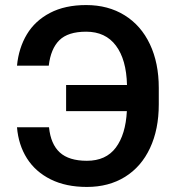

<svg xmlns="http://www.w3.org/2000/svg" viewBox="-20 -737 701 767"><path d="M327.1 -94.7Q403.3 -94.7 442.6 -147.2Q481.9 -199.7 486.8 -293H244.1V-397.5H487.3Q484.9 -499 443.1 -554.7Q401.4 -610.4 324.2 -610.4Q251.5 -610.4 217 -576.2Q182.6 -542 174.8 -474.6H47.9Q54.7 -545.4 87.4 -599.9Q120.1 -654.3 179.9 -685.5Q239.7 -716.8 324.2 -716.8Q412.1 -716.8 477.8 -676Q543.5 -635.3 578.9 -560.3Q614.3 -485.4 614.3 -385.7V-320.3Q614.3 -220.2 579.3 -145.5Q544.4 -70.8 479.5 -30.5Q414.6 9.8 327.1 9.8Q243.2 9.8 182.4 -20.5Q121.6 -50.8 87.6 -104.5Q53.7 -158.2 47.9 -228.5H175.8Q182.6 -161.1 219 -127.9Q255.4 -94.7 327.1 -94.7Z"/></svg>

Font: Pretendard GOV SemiBold
Style: Regular
Weight: 600
Designer: Base glyphs from Inter by Rasmus Andersson; Hangeul glyphs from Noto Sans CJK(Source Han Sans) by Jang Soo-young and Kan
Foundry: Kil Hyung-jin
Version: Version 1.309